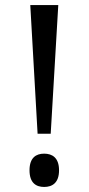

<svg xmlns="http://www.w3.org/2000/svg" viewBox="-20 -734 351 761"><path d="M129 -204H181L211 -714H100ZM155 7C187 7 214 -9 214 -59C214 -109 187 -125 155 -125C123 -125 97 -109 97 -59C97 -9 123 7 155 7Z"/></svg>

Font: Noto Serif Thai SemiCondensed
Style: Regular
Weight: 400
Width: 4
Designer: Monotype Design Team
Foundry: Monotype Imaging Inc.
Version: Version 2.002